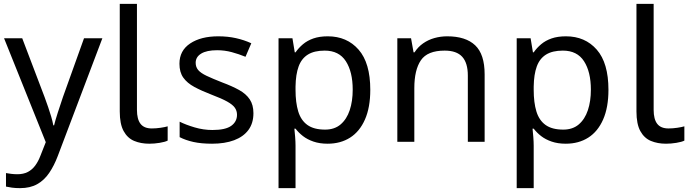

<svg xmlns="http://www.w3.org/2000/svg" viewBox="-20 -734 3573 994"><path d="M1 -536H95L211 -231Q221 -204 229.5 -179Q238 -154 245 -130.5Q252 -107 256 -85H260Q266 -110 279 -150.5Q292 -191 306 -232L415 -536H510L279 74Q260 124 234.5 161.5Q209 199 172.5 219.5Q136 240 84 240Q60 240 42 237.5Q24 235 11 232V162Q22 164 37.5 166Q53 168 70 168Q101 168 123.5 156.5Q146 145 162 123.5Q178 102 189 73L217 2Z M753 10Q709 10 674.5 -4.5Q640 -19 620 -55.5Q600 -92 600 -157V-714H689V-165Q689 -117 707.5 -93Q726 -69 766 -69Q788 -69 811.5 -72.5Q835 -76 848 -80V-6Q834 1 806.5 5.5Q779 10 753 10Z M1292 -148Q1292 -96 1266 -61Q1240 -26 1192 -8Q1144 10 1078 10Q1022 10 981.5 1Q941 -8 910 -24V-104Q942 -88 987.5 -74.5Q1033 -61 1080 -61Q1147 -61 1177 -82.5Q1207 -104 1207 -140Q1207 -160 1196 -176Q1185 -192 1156.5 -208Q1128 -224 1075 -244Q1023 -264 986 -284Q949 -304 929 -332Q909 -360 909 -404Q909 -472 964.5 -509Q1020 -546 1110 -546Q1159 -546 1201.5 -536.5Q1244 -527 1281 -510L1251 -440Q1217 -454 1180 -464Q1143 -474 1104 -474Q1050 -474 1021.5 -456.5Q993 -439 993 -409Q993 -387 1006 -371.5Q1019 -356 1049.5 -341.5Q1080 -327 1131 -307Q1182 -288 1218 -268Q1254 -248 1273 -219.5Q1292 -191 1292 -148Z M1677 -546Q1776 -546 1836.5 -477Q1897 -408 1897 -269Q1897 -178 1869.5 -115.5Q1842 -53 1792.5 -21.5Q1743 10 1676 10Q1635 10 1603 -1Q1571 -12 1548.5 -29.5Q1526 -47 1510 -68H1504Q1506 -51 1508 -25Q1510 1 1510 20V240H1422V-536H1494L1506 -463H1510Q1526 -486 1548.5 -505Q1571 -524 1602.5 -535Q1634 -546 1677 -546ZM1661 -472Q1607 -472 1574 -451.5Q1541 -431 1526 -390Q1511 -349 1510 -286V-269Q1510 -203 1524 -157Q1538 -111 1571.5 -87Q1605 -63 1663 -63Q1712 -63 1743.5 -90Q1775 -117 1790.5 -163.5Q1806 -210 1806 -270Q1806 -362 1770.5 -417Q1735 -472 1661 -472Z M2295 -546Q2391 -546 2440 -499.5Q2489 -453 2489 -349V0H2402V-343Q2402 -408 2373 -440Q2344 -472 2282 -472Q2193 -472 2159 -422Q2125 -372 2125 -278V0H2037V-536H2108L2121 -463H2126Q2144 -491 2170.5 -509.5Q2197 -528 2229 -537Q2261 -546 2295 -546Z M2910 -546Q3009 -546 3069.5 -477Q3130 -408 3130 -269Q3130 -178 3102.5 -115.5Q3075 -53 3025.5 -21.5Q2976 10 2909 10Q2868 10 2836 -1Q2804 -12 2781.5 -29.5Q2759 -47 2743 -68H2737Q2739 -51 2741 -25Q2743 1 2743 20V240H2655V-536H2727L2739 -463H2743Q2759 -486 2781.5 -505Q2804 -524 2835.5 -535Q2867 -546 2910 -546ZM2894 -472Q2840 -472 2807 -451.5Q2774 -431 2759 -390Q2744 -349 2743 -286V-269Q2743 -203 2757 -157Q2771 -111 2804.5 -87Q2838 -63 2896 -63Q2945 -63 2976.5 -90Q3008 -117 3023.5 -163.5Q3039 -210 3039 -270Q3039 -362 3003.5 -417Q2968 -472 2894 -472Z M3428 10Q3384 10 3349.5 -4.5Q3315 -19 3295 -55.5Q3275 -92 3275 -157V-714H3364V-165Q3364 -117 3382.5 -93Q3401 -69 3441 -69Q3463 -69 3486.5 -72.5Q3510 -76 3523 -80V-6Q3509 1 3481.5 5.5Q3454 10 3428 10Z"/></svg>

Font: hexutelugu05
Style: Book
Weight: 400
Designer: Jelle Bosma - Monotype Design Team
Foundry: Monotype Imaging Inc.
Version: Version 2.003